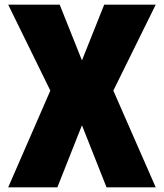

<svg xmlns="http://www.w3.org/2000/svg" viewBox="-20 -800 700 820"><path d="M645 0H435L330 -265L225 0H15L195 -413L15 -780H235L330 -542L425 -780H645L464 -413Z"/></svg>

Font: Tanohe Sans Black
Style: Regular
Weight: 900
Designer: Village Type and Design LLC & Cristiano Sobral
Foundry: Cooper Hewitt Smithsonian Design Museum
Version: Version 1.00;March 11, 2020;FontCreator 12.0.0.2522 64-bit; 